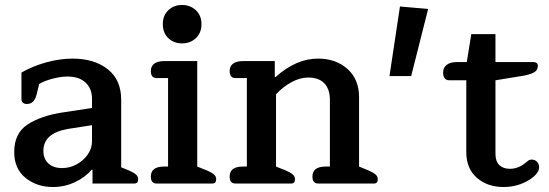

<svg xmlns="http://www.w3.org/2000/svg" viewBox="-20 -736 2203 770"><path d="M37 -126Q37 -202 91 -237Q145 -272 231 -285L349 -303V-339Q349 -381 323 -405Q297 -429 251 -429Q223 -429 189.5 -420Q156 -411 137 -399L127 -358Q122 -338 112.5 -328.5Q103 -319 88 -319Q77 -319 71.5 -324.5Q66 -330 66 -338V-445Q109 -470 164 -485.5Q219 -501 271 -501Q358 -501 412 -458.5Q466 -416 466 -336V-65L498 -52Q518 -43 526 -35.5Q534 -28 534 -17Q534 0 519 0H351V-55H347Q321 -24 279.5 -5Q238 14 192 14Q128 14 82.5 -22.5Q37 -59 37 -126ZM349 -169V-234L253 -219Q154 -202 154 -131Q154 -99 174 -80.5Q194 -62 229 -62Q260 -62 287.5 -77Q315 -92 332 -116.5Q349 -141 349 -169Z M633 -639Q633 -674 655 -695Q677 -716 710 -716Q743 -716 765.5 -695Q788 -674 788 -639Q788 -604 765.5 -583Q743 -562 710 -562Q677 -562 655 -583Q633 -604 633 -639ZM608 0Q585 0 585 -28Q585 -68 638 -68H654V-423H608Q585 -423 585 -451Q585 -471 599 -481Q613 -491 638 -491H771V-68L811 -52Q831 -43 839 -35.5Q847 -28 847 -17Q847 0 832 0Z M924 0Q901 0 901 -28Q901 -68 954 -68H970V-423H924Q901 -423 901 -451Q901 -471 915 -481Q929 -491 954 -491H1082V-427H1085Q1168 -501 1255 -501Q1327 -501 1373.5 -459.5Q1420 -418 1420 -346V-68L1459 -52Q1479 -43 1487 -35.5Q1495 -28 1495 -17Q1495 0 1480 0H1256Q1233 0 1233 -28Q1233 -68 1286 -68H1303V-336Q1303 -378 1281 -401.5Q1259 -425 1216 -425Q1183 -425 1149 -406.5Q1115 -388 1087 -358V-68L1127 -52Q1147 -43 1155 -35.5Q1163 -28 1163 -17Q1163 0 1148 0Z M1629 -431H1542L1584 -710L1697 -700Z M1850 -126V-414H1782Q1770 -414 1763.5 -422Q1757 -430 1757 -444Q1757 -465 1771.5 -476Q1786 -487 1810 -487H1852L1870 -599H1967V-487H2121Q2128 -487 2132.5 -483Q2137 -479 2137 -472Q2137 -456 2124.5 -447.5Q2112 -439 2083 -433L1967 -414V-119Q1967 -89 1982.5 -74Q1998 -59 2025 -59Q2057 -59 2085 -81Q2088 -83 2095.5 -89.5Q2103 -96 2112 -96Q2125 -96 2133.5 -87.5Q2142 -79 2142 -65Q2142 -40 2103 -15Q2057 14 1999 14Q1935 14 1892.5 -23Q1850 -60 1850 -126Z"/></svg>

Font: Maitree Semibold
Style: Regular
Weight: 600
Designer: CadsonDemak Team
Foundry: CadsonDemak
Version: Version 1.010